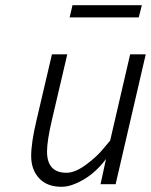

<svg xmlns="http://www.w3.org/2000/svg" viewBox="-20 -709 581 739"><path d="M217 10C233.7 10 251.3 6 270 -2C315.3 -20.7 354.7 -52.3 388 -97L367 0H425L541 -500H481L404 -168L378 -137C361.3 -116.3 339 -95.7 311 -75C283 -54.3 258 -44 236 -44C186 -44 161 -71.3 161 -126C161 -153.3 167.3 -194 180 -248L239 -500H180L120 -244C106.7 -188 100 -142.7 100 -108C100 -73.3 110.2 -45 130.5 -23C150.8 -1 179.7 10 217 10ZM248 -642H514L526 -689H259Z"/></svg>

Font: Titillium Web
Style: Light Italic
Weight: 300
Italic angle: -13°
Version: Version 1.001;PS 57.000;hotconv 1.0.70;makeotf.lib2.5.55311